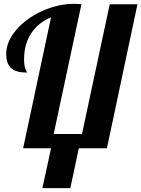

<svg xmlns="http://www.w3.org/2000/svg" viewBox="-20 -770 734 997"><path d="M245.1 0H100.1L245.1 -680.2Q177.7 -651.9 141.4 -596.2Q105 -540.5 105 -460.9Q105 -428.7 112.3 -411.1Q114.3 -404.8 117.2 -399.9Q119.1 -396.5 119.1 -393.1Q65.4 -393.1 39.6 -414.6Q12.2 -437.5 12.2 -490.2Q12.2 -522.5 26.1 -554.7Q40 -586.9 65.9 -616.7Q90.8 -645.5 124.5 -669.9Q158.2 -694.3 197.8 -712.4Q281.7 -750 362.8 -750Q385.3 -750 402.8 -748L258.8 -74.2H405.8L549.8 -748H693.8L535.2 0H389.2L345.2 207H200.2Z"/></svg>

Font: Pattaya
Style: Regular
Weight: 400
Designer: Pablo Impallari / Thai characters Designed by Thanarat Vachiruckul and Suppakit Chalermlarp
Foundry: Pablo Impallari
Version: Version 2.001